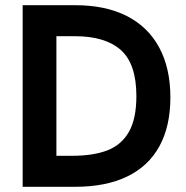

<svg xmlns="http://www.w3.org/2000/svg" viewBox="-20 -717 714 737"><path d="M67 -697H270Q385 -697 466.8 -655.5Q548.5 -614 591.2 -534.5Q634 -455 634 -343Q634 -232.5 592 -155.8Q550 -79 468.2 -39.5Q386.5 0 269 0H67ZM256.5 -119Q338.5 -119 392.5 -140Q446.5 -161 475 -211.2Q503.5 -261.5 503.5 -348Q503.5 -472 443.8 -525Q384 -578 268 -578H196.5V-119Z"/></svg>

Font: HK Grotesk
Style: Bold
Weight: 700
Designer: Alfredo Marco Pradil
Foundry: Hanken Design Co.
Version: Version 3.001